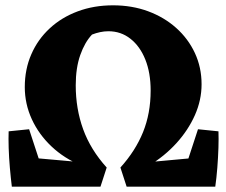

<svg xmlns="http://www.w3.org/2000/svg" viewBox="-20 -702 851 722"><path d="M25.2 0 30.2 -114.8 309.2 -90 285.8 -79.8Q221.8 -106 173.8 -151.2Q125.8 -196.5 99.5 -254Q73.2 -311.5 73.2 -374.5Q73.2 -441.8 97.8 -497.9Q122.2 -554 166.8 -595.2Q211.2 -636.5 272 -659.2Q332.8 -682 405 -682Q476.5 -682 537 -659.6Q597.5 -637.2 642.6 -596.9Q687.8 -556.5 712.9 -502.5Q738 -448.5 738 -385.2Q738 -325.5 712.9 -269Q687.8 -212.5 643.4 -163.6Q599 -114.8 539.5 -78.8L513.8 -90L783.8 -114.8L788.8 0H456.2L432.8 -72Q489.5 -134.8 518 -205.4Q546.5 -276 546.5 -361.5Q546.5 -428 526.5 -478Q506.5 -528 470.6 -556.2Q434.8 -584.5 387.8 -584.5Q371.8 -584.5 356.2 -581.1Q340.8 -577.8 326 -572Q298.8 -543.2 281.8 -495Q264.8 -446.8 264.8 -381.2Q264.8 -293.2 292.6 -216.2Q320.5 -139.2 381.2 -72L357.8 0ZM24.5 0Q20.5 -32.8 17.1 -71Q13.8 -109.2 12.6 -145.9Q11.5 -182.5 12.5 -208.2L89.5 -216L155 -16ZM789.5 0 659 -16 724.5 -216 801.5 -208.2Q802.5 -182.5 801.4 -145.9Q800.2 -109.2 797.2 -71Q794.2 -32.8 789.5 0Z"/></svg>

Font: Eczar
Style: Regular
Weight: 400
Designer: Vaibhav Singh
Foundry: Rosetta Type Foundry
Version: Version 2.000